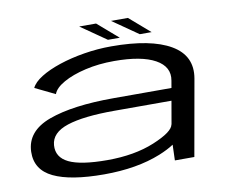

<svg xmlns="http://www.w3.org/2000/svg" viewBox="-78 -811 1112 918"><g transform="rotate(-10 478.0 -351.5)"><path d="M700.5 0 703 -76Q674.5 -57 631.5 -39.5Q516 7 356.5 7Q194 7 111.2 -32.8Q28.5 -72.5 31 -160Q34 -259.5 149.2 -301.8Q264.5 -344 464 -344H744.5L750.5 -378.5Q762.5 -444.5 695.8 -481.5Q629 -518.5 496.5 -518.5Q421.5 -518.5 356.8 -503.5Q292 -488.5 248.8 -464Q205.5 -439.5 195.5 -411L98.5 -458Q110.5 -484 148.5 -507.8Q186.5 -531.5 242 -550Q297.5 -568.5 363 -579.2Q428.5 -590 495.5 -590Q687 -590 783.2 -533.8Q879.5 -477.5 860.5 -369L795 0ZM714.5 -172 734 -284H457Q306.5 -284 227.5 -258Q148.5 -232 144 -172Q139.5 -113.5 197.2 -85.5Q255 -57.5 383.5 -57.5Q515.5 -57.5 611.8 -97.2Q708 -137 714 -172ZM640 -623.5 515.5 -710H597.5L697.5 -623.5ZM485.5 -623.5 361 -710H443L543 -623.5Z"/></g></svg>

Font: Anybody UltraExpanded Regular
Style: Italic
Weight: 400
Width: 9
Italic angle: -10°
Designer: Tyler Finck
Foundry: Etcetera Type Company
Version: Version 1.010; ttfautohint (v1.8.3) -l 8 -r 50 -G 200 -x 14 